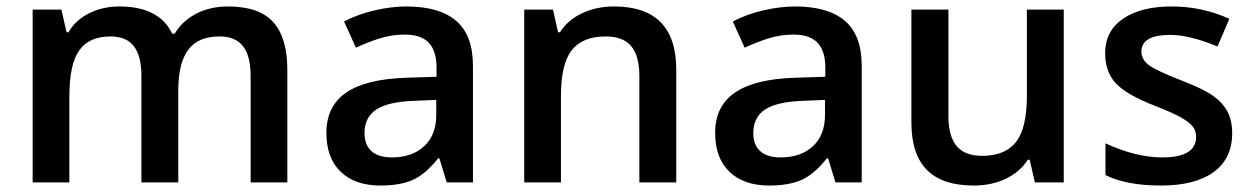

<svg xmlns="http://www.w3.org/2000/svg" viewBox="-20 -570 3913 600"><path d="M537.1 0H421.9V-333Q421.9 -395 398.4 -425.5Q375 -456.1 325.2 -456.1Q258.8 -456.1 227.8 -412.8Q196.8 -369.6 196.8 -269V0H82V-540H171.9L188 -469.2H193.8Q216.3 -507.8 259 -528.8Q301.8 -549.8 353 -549.8Q477.5 -549.8 518.1 -464.8H525.9Q549.8 -504.9 593.3 -527.3Q636.7 -549.8 692.9 -549.8Q789.6 -549.8 833.7 -501Q877.9 -452.1 877.9 -352.1V0H763.2V-333Q763.2 -395 739.5 -425.5Q715.8 -456.1 666 -456.1Q599.1 -456.1 568.1 -414.3Q537.1 -372.6 537.1 -286.1Z M1376 0 1353 -75.2H1349.1Q1310.1 -25.9 1270.5 -8.1Q1231 9.8 1168.9 9.8Q1089.4 9.8 1044.7 -33.2Q1000 -76.2 1000 -154.8Q1000 -238.3 1062 -280.8Q1124 -323.2 1251 -327.1L1344.2 -330.1V-358.9Q1344.2 -410.6 1320.1 -436.3Q1295.9 -461.9 1245.1 -461.9Q1203.6 -461.9 1165.5 -449.7Q1127.4 -437.5 1092.3 -420.9L1055.2 -502.9Q1099.1 -525.9 1151.4 -537.8Q1203.6 -549.8 1250 -549.8Q1353 -549.8 1405.5 -504.9Q1458 -460 1458 -363.8V0ZM1205.1 -78.1Q1267.6 -78.1 1305.4 -113Q1343.3 -147.9 1343.3 -210.9V-257.8L1273.9 -254.9Q1192.9 -252 1156 -227.8Q1119.1 -203.6 1119.1 -153.8Q1119.1 -117.7 1140.6 -97.9Q1162.1 -78.1 1205.1 -78.1Z M2093.3 0H1978V-332Q1978 -394.5 1952.9 -425.3Q1927.7 -456.1 1873 -456.1Q1800.3 -456.1 1766.6 -413.1Q1732.9 -370.1 1732.9 -269V0H1618.2V-540H1708L1724.1 -469.2H1730Q1754.4 -507.8 1799.3 -528.8Q1844.2 -549.8 1898.9 -549.8Q2093.3 -549.8 2093.3 -352.1Z M2590.8 0 2567.9 -75.2H2564Q2524.9 -25.9 2485.4 -8.1Q2445.8 9.8 2383.8 9.8Q2304.2 9.8 2259.5 -33.2Q2214.8 -76.2 2214.8 -154.8Q2214.8 -238.3 2276.9 -280.8Q2338.9 -323.2 2465.8 -327.1L2559.1 -330.1V-358.9Q2559.1 -410.6 2534.9 -436.3Q2510.7 -461.9 2460 -461.9Q2418.5 -461.9 2380.4 -449.7Q2342.3 -437.5 2307.1 -420.9L2270 -502.9Q2314 -525.9 2366.2 -537.8Q2418.5 -549.8 2464.8 -549.8Q2567.9 -549.8 2620.4 -504.9Q2672.9 -460 2672.9 -363.8V0ZM2419.9 -78.1Q2482.4 -78.1 2520.3 -113Q2558.1 -147.9 2558.1 -210.9V-257.8L2488.8 -254.9Q2407.7 -252 2370.8 -227.8Q2334 -203.6 2334 -153.8Q2334 -117.7 2355.5 -97.9Q2377 -78.1 2419.9 -78.1Z M3213.9 0 3197.8 -70.8H3191.9Q3168 -33.2 3123.8 -11.7Q3079.6 9.8 3022.9 9.8Q2924.8 9.8 2876.5 -39.1Q2828.1 -87.9 2828.1 -187V-540H2943.8V-207Q2943.8 -145 2969.2 -114Q2994.6 -83 3048.8 -83Q3121.1 -83 3155 -126.2Q3189 -169.4 3189 -271V-540H3304.2V0Z M3830.6 -153.8Q3830.6 -74.7 3772.9 -32.5Q3715.3 9.8 3607.9 9.8Q3500 9.8 3434.6 -22.9V-122.1Q3529.8 -78.1 3611.8 -78.1Q3717.8 -78.1 3717.8 -142.1Q3717.8 -162.6 3706.1 -176.3Q3694.3 -189.9 3667.5 -204.6Q3640.6 -219.2 3592.8 -237.8Q3499.5 -273.9 3466.6 -310.1Q3433.6 -346.2 3433.6 -403.8Q3433.6 -473.1 3489.5 -511.5Q3545.4 -549.8 3641.6 -549.8Q3736.8 -549.8 3821.8 -511.2L3784.7 -424.8Q3697.3 -460.9 3637.7 -460.9Q3546.9 -460.9 3546.9 -409.2Q3546.9 -383.8 3570.6 -366.2Q3594.2 -348.6 3673.8 -317.9Q3740.7 -292 3771 -270.5Q3801.3 -249 3815.9 -220.9Q3830.6 -192.9 3830.6 -153.8Z"/></svg>

Font: f0_32663          
Style: Regular
Weight: 600
Foundry: Ascender Corporation
Version: Version 1.10